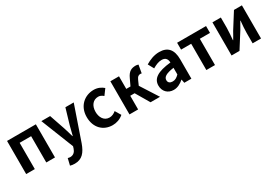

<svg xmlns="http://www.w3.org/2000/svg" viewBox="49 -1579 4027 2810"><g transform="rotate(-30 2063.0 -174.5)"><path d="M566 -560H79V0H225V-444H419V0H566Z M773 225C897 225 959 150 1007 17L1206 -560H1065L988 -300C975 -248 961 -194 948 -142H943C927 -198 913 -249 896 -300L807 -560H659L877 -10L867 23C851 72 819 108 762 108C749 108 734 104 723 101L696 214C719 221 740 225 773 225Z M1536 14C1600 14 1666 -7 1719 -54L1661 -151C1630 -124 1592 -106 1552 -106C1455 -106 1413 -194 1413 -279C1413 -387 1471 -454 1556 -454C1588 -454 1614 -441 1642 -417L1712 -512C1671 -547 1618 -574 1549 -574C1397 -574 1263 -466 1263 -279C1263 -95 1381 14 1536 14Z M2181 0H2341L2152 -295L2186 -372C2209 -425 2232 -434 2260 -434C2269 -434 2275 -433 2280 -430L2304 -566C2286 -571 2272 -574 2262 -574C2187 -574 2136 -551 2093 -455L2042 -347H1971V-560H1825V0H1971V-231H2045Z M2568 14C2632 14 2688 -17 2737 -60H2740L2751 0H2871V-327C2871 -492 2799 -574 2656 -574C2568 -574 2490 -541 2422 -500L2475 -403C2527 -434 2577 -456 2629 -456C2698 -456 2721 -415 2724 -359C2499 -335 2402 -272 2402 -152C2402 -57 2468 14 2568 14ZM2616 -101C2573 -101 2542 -120 2542 -164C2542 -215 2588 -250 2724 -269V-156C2689 -121 2659 -101 2616 -101Z M2953 -444H3124V0H3270V-444H3442V-560H2953Z M3692 -560H3550V0H3684L3848 -259C3867 -291 3896 -345 3915 -377H3919C3912 -305 3906 -233 3906 -176V0H4048V-560H3914L3750 -300C3734 -268 3701 -214 3683 -183H3679C3684 -252 3692 -327 3692 -383Z"/></g></svg>

Font: Spoqa Han Sans Neo Bold
Style: Bold
Weight: 700
Designer: [Spoqa Han Sans Neo] Dong-huui Kim  Younghwa Kang  Yujin Lee  [Noto Sans] Ryoko NISHIZUKA  (kana & ideographs); Paul D. 
Foundry: Spoqa (http://www.spoqa-han-sans.com)
Version: Version 1.100;hotconv 1.0.109;makeotfexe 2.5.65596